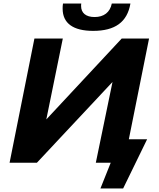

<svg xmlns="http://www.w3.org/2000/svg" viewBox="-20 -917 894 1082"><path d="M505 -743C628 -743 697 -792 715 -897H610C600 -847 565 -821 513 -821C464 -821 437 -844 437 -883C437 -887 437 -892 438 -897H335C333 -887 333 -877 333 -868C333 -786 392 -743 505 -743ZM820 -700H666L241 -244L334 -700H174L34 0H188L614 -455L520 0H604L546 145H674L809 -132H706Z"/></svg>

Font: AWKNG-Font
Style: Bold Italic
Weight: 700
Italic angle: -11.3°
Designer: Awakening Church
Foundry: Awakening Church
Version: Version 1.700;PS 001.700;hotconv 1.0.88;makeotf.lib2.5.64775